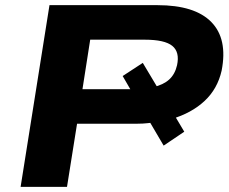

<svg xmlns="http://www.w3.org/2000/svg" viewBox="-20 -725 887 745"><path d="M60 0 172 -705H591Q736 -705 800 -639.5Q864 -574 840 -451Q824 -380 773.5 -333Q723 -286 645 -263V-298L695 -214L615 -160L548 -274L588 -251Q570 -249 552 -247Q534 -245 514 -245H279L240 0ZM300 -379H506Q518 -379 529 -379.5Q540 -380 551 -382L504 -347L456 -430L534 -481L595 -379L575 -387Q614 -396 636.5 -416.5Q659 -437 667 -472Q678 -523 648.5 -547Q619 -571 542 -571H330Z"/></svg>

Font: Nunito Sans 10pt Expanded ExtraBold
Style: Italic
Weight: 800
Width: 7
Italic angle: -9°
Designer: Vernon Adams
Foundry: Vernon Adams
Version: Version 3.101;gftools[0.9.27]